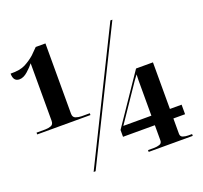

<svg xmlns="http://www.w3.org/2000/svg" viewBox="-140 -860 1061 1003"><g transform="rotate(-20 391.0 -358.5)"><path d="M6 -285H302V-295H257Q240 -295 224.5 -300.5Q209 -306 209 -326V-717H155L120 -682Q96 -661 66.5 -645.5Q37 -630 -16 -631Q-16 -587 18 -587Q41 -587 65 -608.5Q89 -630 101 -646V-326Q101 -306 86.5 -300.5Q72 -295 55 -295H6ZM216 0 569 -714H580L227 0ZM522 0H767V-10H746Q731 -10 717 -14.5Q703 -19 703 -35V-120H768V-173H703V-432H609L423 -158V-120H600V-35Q600 -19 585.5 -14.5Q571 -10 557 -10H522ZM444 -173 581 -375Q586 -383 592 -390Q598 -397 601 -402Q600 -386 600 -369.5Q600 -353 600 -336V-173Z"/></g></svg>

Font: Noto Serif Display SemiCondensed Extra
Style: Regular
Weight: 800
Width: 4
Designer: Monotype Design Team
Foundry: Monotype Imaging Inc.
Version: Version 1.900